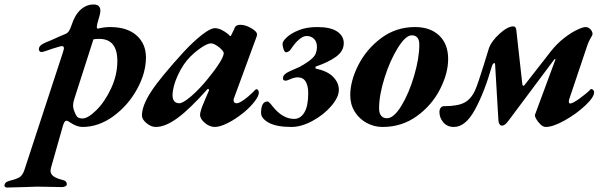

<svg xmlns="http://www.w3.org/2000/svg" viewBox="-131 -554 2719 859"><path d="M-111 274Q-110 261 -89 255Q-56 247 -43 238.5Q-30 230 -22 207L148 -312Q149 -316 152 -325Q155 -334 155 -339Q155 -350 140 -347Q110 -339 68 -324Q56 -321 55 -321Q50 -321 46.5 -324.5Q43 -328 43 -334Q43 -351 69 -362Q68 -362 100 -375Q143 -395 164 -403Q171 -406 177 -414.5Q183 -423 189 -441Q204 -488 230 -511Q256 -534 288 -534Q318 -534 318 -506Q318 -498 315 -486L304 -447Q302 -437 302 -434Q302 -430 303.5 -427.5Q305 -425 307 -426Q337 -433 361 -433Q438 -433 480 -395.5Q522 -358 522 -297Q522 -227 481.5 -154Q441 -81 375.5 -33.5Q310 14 238 14Q213 14 183 -6Q172 -14 167 -14Q162 -14 158.5 -9.5Q155 -5 151 7L97 197Q95 207 95 210Q95 224 107.5 234Q120 244 149 251Q168 255 168 271Q168 276 161.5 279.5Q155 283 146 283Q112 283 93 282L34 281L-22 283Q-76 285 -100 285Q-105 285 -108.5 282Q-112 279 -111 274ZM394 -281Q394 -380 313 -380Q296 -380 287 -378L201 -110Q196 -95 196 -83Q196 -69 202 -55Q208 -38 215 -31Q222 -24 238 -24Q263 -24 301 -62Q339 -100 366.5 -159.5Q394 -219 394 -281Z M504 -37Q504 -81 545 -144Q586 -207 692 -323Q736 -370 773.5 -399Q811 -428 830 -428Q856 -428 889 -402Q897 -393 898 -393H900Q902 -393 903 -395.5Q904 -398 905 -400Q918 -425 920 -432Q926 -443 945 -443Q967 -443 993 -428Q1019 -413 1019 -400Q1019 -396 1017 -390L917 -118Q914 -111 914 -106Q914 -92 928 -92Q939 -92 962.5 -109Q986 -126 1011 -152Q1014 -155 1016 -155Q1021 -155 1024 -150.5Q1027 -146 1027 -139Q1027 -125 1008.5 -100.5Q990 -76 960 -51Q923 -21 888 -3.5Q853 14 830 14Q807 14 785.5 -4Q764 -22 764 -41Q764 -47 769 -64Q771 -72 779 -90.5Q787 -109 791 -119L803 -147Q804 -148 804 -151Q804 -155 801.5 -156Q799 -157 797 -155Q719 -67 664 -26.5Q609 14 566 14Q545 14 524.5 -3Q504 -20 504 -37ZM800 -203Q832 -242 851 -272.5Q870 -303 870 -316Q870 -325 850 -342Q827 -360 813 -360Q798 -360 771 -342Q744 -324 720 -300Q688 -268 664.5 -217Q641 -166 641 -127Q641 -110 649 -101Q657 -92 671 -92Q688 -92 725 -124Q762 -156 800 -203Z M1037 -49Q1037 -100 1066 -100Q1072 -100 1088 -79Q1133 -22 1185 -22Q1213 -22 1230.5 -50.5Q1248 -79 1248 -137Q1248 -170 1236.5 -189Q1225 -208 1201 -208Q1187 -208 1169.5 -200.5Q1152 -193 1148 -193Q1135 -193 1135 -203Q1135 -214 1143 -221.5Q1151 -229 1167 -236L1210 -255Q1250 -277 1268.5 -295.5Q1287 -314 1287 -344Q1287 -367 1274 -380Q1261 -393 1241 -393Q1225 -393 1206 -376.5Q1187 -360 1169 -332Q1166 -327 1159.5 -323.5Q1153 -320 1149 -320Q1142 -320 1137.5 -334Q1133 -348 1133 -358Q1133 -369 1152 -387Q1171 -405 1206 -419Q1241 -433 1288 -433Q1348 -433 1377.5 -413Q1407 -393 1407 -361Q1407 -326 1373.5 -301Q1340 -276 1281 -256Q1280 -252 1281 -247Q1333 -237 1359 -210.5Q1385 -184 1385 -152Q1385 -119 1351 -79.5Q1317 -40 1267 -13Q1217 14 1173 14Q1106 14 1071.5 -5Q1037 -24 1037 -49Z M1436 -128Q1436 -192 1472.5 -263.5Q1509 -335 1575 -384Q1641 -433 1726 -433Q1794 -433 1834 -395Q1874 -357 1874 -290Q1874 -226 1837.5 -154.5Q1801 -83 1734 -34.5Q1667 14 1581 14Q1543 14 1509.5 -4Q1476 -22 1456 -54.5Q1436 -87 1436 -128ZM1745 -354Q1745 -396 1711 -396Q1684 -396 1649 -340Q1614 -284 1589.5 -206Q1565 -128 1565 -69Q1565 -47 1574.5 -36Q1584 -25 1600 -25Q1631 -25 1665 -81Q1699 -137 1722 -215.5Q1745 -294 1745 -354Z M1835 -53Q1835 -64 1840.5 -71.5Q1846 -79 1856 -79Q1917 -79 1947 -95Q1977 -111 1995 -151Q2008 -181 2032 -259Q2033 -264 2057 -340Q2068 -370 2104 -403Q2140 -436 2166 -436Q2172 -436 2175.5 -430.5Q2179 -425 2179 -419L2206 -176Q2208 -170 2210 -170Q2214 -170 2217 -175L2334 -325Q2361 -359 2392.5 -383.5Q2424 -408 2450.5 -420.5Q2477 -433 2489 -433Q2501 -433 2510.5 -423Q2520 -413 2520 -402Q2520 -398 2517 -393Q2503 -371 2495 -346L2417 -114Q2414 -107 2414 -99Q2414 -91 2420 -91Q2431 -91 2461 -112.5Q2491 -134 2510 -153Q2513 -156 2513 -156Q2519 -156 2523 -151.5Q2527 -147 2527 -141Q2527 -119 2487 -81.5Q2447 -44 2395 -15Q2343 14 2311 14Q2299 14 2287 2.5Q2275 -9 2267.5 -22.5Q2260 -36 2263 -42L2353 -285Q2355 -289 2353.5 -290Q2352 -291 2348 -287L2144 -14Q2135 -2 2128.5 3Q2122 8 2115 8Q2102 8 2099 -13L2084 -267Q2084 -269 2083 -270.5Q2082 -272 2081 -272Q2075 -272 2070 -259Q2037 -143 1994.5 -64.5Q1952 14 1900 14Q1870 14 1852.5 -6.5Q1835 -27 1835 -53Z"/></svg>

Font: EB Garamond
Style: Bold Italic
Weight: 700
Italic angle: -17.2°
Designer: Georg Duffner and Octavio Pardo
Foundry: Georg Duffner
Version: Version 1.000